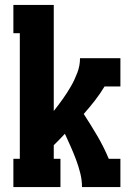

<svg xmlns="http://www.w3.org/2000/svg" viewBox="-20 -755 540 775"><path d="M34 0V-114H60V-621H34V-735H197V-307Q216 -331 233.5 -355.5Q251 -380 266 -406Q281 -432 292 -461Q303 -490 303 -520H466V-406H402Q384 -376 362.5 -348.5Q341 -321 318 -295Q346 -252 372.5 -207Q399 -162 419 -114H466V0H311Q311 -28 304 -56Q297 -84 287 -110.5Q277 -137 265.5 -163Q254 -189 242 -215Q231 -203 219.5 -191.5Q208 -180 197 -169V-114H224V0Z"/></svg>

Font: Iosevka Curly Slab Heavy
Style: Regular
Weight: 900
Monospace: yes
Designer: Belleve Invis
Foundry: Belleve Invis
Version: Version 22.1.2; ttfautohint (v1.8.4)